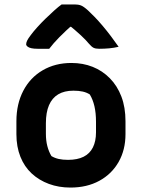

<svg xmlns="http://www.w3.org/2000/svg" viewBox="-20 -834 640 866"><path d="M302 -550Q354 -550 398 -532.5Q442 -515 475.5 -481Q509 -447 527.5 -398.5Q546 -350 546 -287V-229Q546 -158 515 -103.5Q484 -49 428 -18.5Q372 12 298 12Q245 12 200.5 -4.5Q156 -21 123 -51.5Q90 -82 72 -127Q54 -172 54 -229V-287Q54 -365 85 -424.5Q116 -484 172.5 -517Q229 -550 302 -550ZM311 -425Q270 -425 242.5 -408.5Q215 -392 201 -359.5Q187 -327 187 -278V-231Q187 -200 193.5 -175Q200 -150 212 -130Q227 -121 245 -117Q263 -113 287 -113Q329 -113 357 -127Q385 -141 399 -169Q413 -197 413 -237V-285Q413 -324 406 -354.5Q399 -385 385 -408Q371 -417 353 -421Q335 -425 311 -425ZM258 -814Q273 -814 286.5 -814Q300 -814 317 -814Q333 -814 345 -809.5Q357 -805 377 -787Q389 -776 406.5 -758Q424 -740 443 -717.5Q462 -695 480.5 -670.5Q499 -646 515 -623Q494 -618 472.5 -616Q451 -614 427 -614Q411 -614 402 -618.5Q393 -623 381 -637Q369 -652 345 -674.5Q321 -697 279 -731L332 -713H268L319 -733Q275 -694 247.5 -666Q220 -638 202 -614H150Q133 -614 121.5 -616.5Q110 -619 104 -624Q98 -629 98 -634Q98 -641 102 -650Q106 -659 119 -676Q130 -691 147.5 -710.5Q165 -730 185.5 -750Q206 -770 225 -787Q244 -804 258 -814Z"/></svg>

Font: Rec Mono Semicasual
Style: Bold
Weight: 700
Version: Version 1.085; ttfautohint (v1.8.4.7-5d5b)